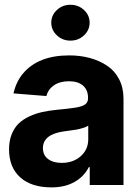

<svg xmlns="http://www.w3.org/2000/svg" viewBox="-20 -789 591 819"><path d="M199.7 10.3Q113.8 10.3 66.2 -32.5Q18.6 -75.2 18.6 -152.3Q18.6 -187.5 29.5 -215.3Q40.5 -243.2 58.8 -261.2Q77.1 -279.3 104.2 -292Q131.3 -304.7 159.9 -311Q188.5 -317.4 223.6 -320.8Q271.5 -325.2 299.8 -329.6Q329.1 -334 342.3 -343Q355.5 -352.1 355.5 -369.1V-371.6Q355.5 -405.3 334.2 -423.8Q313 -442.4 274.4 -442.4Q235.4 -442.4 210.4 -425.3Q185.5 -408.2 177.7 -379.4L37.6 -390.6Q48.8 -441.4 79.6 -477.1Q144.5 -552.7 275.4 -552.7Q322.3 -552.7 363 -541.7Q403.8 -530.8 436.5 -509Q469.2 -487.3 488 -451.2Q506.8 -415 506.8 -368.2V0H362.8V-76.2H358.9Q338.4 -35.6 297.6 -12.7Q256.8 10.3 199.7 10.3ZM243.2 -94.2Q292.5 -94.2 324.5 -122.8Q356.4 -151.4 356.4 -194.8V-252.9Q347.2 -247.1 332.5 -242.7Q317.9 -238.3 306.9 -236.3Q295.9 -234.4 276.6 -231.9Q257.3 -229.5 252 -228.5Q163.1 -215.8 163.1 -157.2Q163.1 -127 185.1 -110.6Q207 -94.2 243.2 -94.2ZM280.3 -615.7Q246.6 -615.7 222.7 -638.2Q198.7 -660.6 198.7 -692.4Q198.7 -724.1 222.7 -746.3Q246.6 -768.6 280.3 -768.6Q314.5 -768.6 338.4 -746.3Q362.3 -724.1 362.3 -692.4Q362.3 -660.6 338.4 -638.2Q314.5 -615.7 280.3 -615.7Z"/></svg>

Font: Inter Tight Stencil
Style: Bold
Weight: 700
Designer: Rasmus Andersson
Foundry: rsms
Version: Version 3.004;Glyphs 3.1.2 (3151)